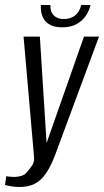

<svg xmlns="http://www.w3.org/2000/svg" viewBox="-28 -737 415 766"><path d="M50 9Q33 9 18 6.5Q3 4 -8 1L-3 -34Q3 -33 11.5 -32Q20 -31 30 -31Q43 -31 58 -35.5Q73 -40 84 -56Q93 -66 101 -78.5Q109 -91 108 -109L66 -591H131L158 -164H157L307 -591H367L195 -127Q168 -53 136 -22Q104 9 50 9ZM220 -628Q192 -628 174 -637Q156 -646 147.5 -660Q139 -674 136.5 -689Q134 -704 135 -717H173Q172 -689 187 -675Q202 -661 226 -661Q252 -661 270.5 -674.5Q289 -688 296 -717H333Q329 -697 316 -676.5Q303 -656 279.5 -642Q256 -628 220 -628Z"/></svg>

Font: Alumni Sans
Style: Italic
Weight: 400
Italic angle: -8°
Version: Version 1.016